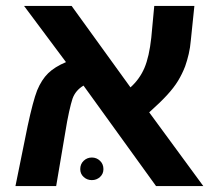

<svg xmlns="http://www.w3.org/2000/svg" viewBox="-20 -626 722 646"><path d="M61 -606H221L419 -332Q450 -360 466 -397.5Q482 -435 489 -499L499 -606H634L622 -490Q620 -466 615 -444.5Q610 -423 603 -403Q593 -377 579 -354Q565 -331 542 -306Q519 -281 482 -248L664 0H505L261 -338Q234 -322 224 -294Q219 -279 212.5 -250Q206 -221 199 -177L169 0H32L73 -202Q82 -244 90 -274Q98 -304 105 -322Q120 -358 142 -379.5Q164 -401 202 -417ZM250 -57Q250 -74 261.5 -85Q273 -96 289 -96Q305 -96 316.5 -85Q328 -74 328 -57Q328 -41 316.5 -30.5Q305 -20 289 -20Q273 -20 261.5 -30.5Q250 -41 250 -57Z"/></svg>

Font: Noto Sans Hebrew Droid
Style: Regular
Weight: 400
Designer: Monotype Design Team
Foundry: Monotype Imaging Inc.
Version: Version 1.100